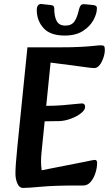

<svg xmlns="http://www.w3.org/2000/svg" viewBox="-20 -913 536 945"><path d="M93 12Q75 12 65.5 -10Q56 -32 56 -59Q56 -98 65 -186L115 -680H269Q340 -680 381.5 -682.5Q423 -685 444.5 -687.5Q466 -690 476 -690Q487 -690 491.5 -686.5Q496 -683 496 -668Q496 -650 489 -629Q482 -608 470.5 -593Q459 -578 444 -578Q434 -578 411 -581Q388 -584 359 -588L229 -605L184 -159Q182 -138 182 -117Q182 -96 185 -75L399 -117Q417 -121 429.5 -123.5Q442 -126 446 -126Q458 -126 458 -112Q458 -87 449.5 -61Q441 -35 426 -17.5Q411 0 389 0H359Q247 0 183 6Q119 12 93 12ZM144 -315 157 -392H205Q248 -392 286 -395Q324 -398 350 -401Q376 -404 383 -404Q391 -404 395 -399.5Q399 -395 399 -387Q399 -372 379 -356Q359 -340 329.5 -329Q300 -318 272 -317ZM299 -738Q227 -738 194 -775Q161 -812 161 -864Q161 -880 168 -887.5Q175 -895 186 -893L231 -888Q240 -887 243.5 -883Q247 -879 247 -871Q247 -832 259 -809.5Q271 -787 302 -787Q333 -787 347 -808.5Q361 -830 368 -864Q373 -883 379.5 -888.5Q386 -894 400 -892L440 -888Q447 -887 452 -884Q457 -881 457 -872Q457 -846 440 -814.5Q423 -783 388 -760.5Q353 -738 299 -738Z"/></svg>

Font: Alkatra
Style: Regular
Weight: 400
Designer: Suman Bhandary
Version: Version 1.100;gftools[0.9.22]